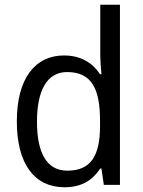

<svg xmlns="http://www.w3.org/2000/svg" viewBox="-20 -873 604 810"><path d="M252 -83C326 -83 371 -114 403 -162H408L418 -93H486V-853H403V-635C403 -618 406 -583 408 -560H402C371 -607 322 -639 250 -639C128 -639 51 -542 51 -361C51 -179 127 -83 252 -83ZM264 -153C177 -153 136 -228 136 -360C136 -489 177 -569 263 -569C367 -569 402 -498 402 -364V-342C402 -215 363 -153 264 -153Z"/></svg>

Font: Noto Sans Kannada UI SemiCondensed SemiBold
Style: Regular
Weight: 600
Width: 4
Designer: Jelle Bosma - Monotype Design Team
Foundry: Monotype Imaging Inc.
Version: Version 2.006